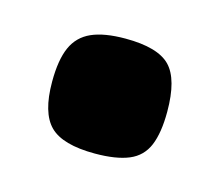

<svg xmlns="http://www.w3.org/2000/svg" viewBox="-42 -203 301 263"><g transform="rotate(15 108.5 -71.5)"><path d="M109 10Q63 10 45 -8Q27 -26 27 -70Q27 -101 35 -119Q43 -137 61 -145Q79 -153 109 -153Q155 -153 172.5 -135Q190 -117 190 -71Q190 -41 182.5 -23Q175 -5 157 2.5Q139 10 109 10Z"/></g></svg>

Font: Fredoka Light SemiBold
Style: Regular
Weight: 600
Version: Version 2.001